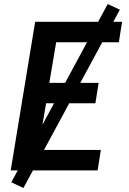

<svg xmlns="http://www.w3.org/2000/svg" viewBox="-20 -843 640 950"><path d="M33 0 154 -735H584L568 -634H258L224 -433H468L452 -332H208L169 -101H479L463 0ZM96 87 36 59 513 -823 573 -795Z"/></svg>

Font: Iosevka Extended Oblique
Style: Bold
Weight: 700
Width: 7
Italic angle: -9°
Monospace: yes
Designer: Belleve Invis
Foundry: Belleve Invis
Version: Version 32.5.0; ttfautohint (v1.8.4)